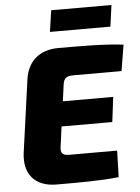

<svg xmlns="http://www.w3.org/2000/svg" viewBox="-59 -935 715 984"><g transform="rotate(-5 298.0 -443.0)"><path d="M552 -889H242L226 -779H537ZM326 -547H574L596 -681C504 -693 378 -693 262 -693C162 -693 103 -637 90 -548L38 -174C24 -69 77 3 192 3C294 3 419 4 512 -7L516 -143H269C236 -143 224 -156 229 -187L243 -291H504L520 -419H261L272 -501C276 -536 290 -547 326 -547Z"/></g></svg>

Font: Exo 2 Extra Bold
Style: Italic
Weight: 800
Italic angle: -8°
Designer: Natanael Gama
Version: Version 1.001;PS 001.001;hotconv 1.0.88;makeotf.lib2.5.64775